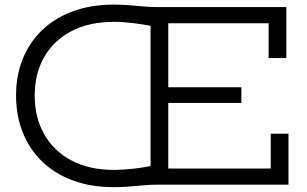

<svg xmlns="http://www.w3.org/2000/svg" viewBox="-20 -782 1298 813"><path d="M462.5 10.5Q366 10.5 289.5 -17.5Q213 -45.5 159 -97.5Q105 -149.5 76.5 -220.8Q48 -292 48 -377.5Q48 -462.5 76.5 -533Q105 -603.5 159 -655Q213 -706.5 289.5 -734.5Q366 -762.5 462.5 -762.5Q495.5 -762.5 526.2 -760Q557 -757.5 585.8 -754.8Q614.5 -752 641 -752L640.5 -668Q594.5 -678 547.2 -683.8Q500 -689.5 463.5 -689.5Q357.5 -689.5 282.2 -650Q207 -610.5 167 -540.2Q127 -470 127 -377.5Q127 -284.5 167 -213.8Q207 -143 282.2 -102.8Q357.5 -62.5 463.5 -62.5Q496.5 -62.5 545.5 -67.8Q594.5 -73 640.5 -84L641 0Q616 0 587.2 2.8Q558.5 5.5 527 8Q495.5 10.5 462.5 10.5ZM660 -346V-412.5H1002V-346ZM617.5 0V-752H1192.5V-536H1117.5V-683.5H692.5V-68.5H1126.5V-216H1201.5V0Z"/></svg>

Font: Hepta Slab ExtraLight
Style: Regular
Weight: 400
Version: Version 1.102